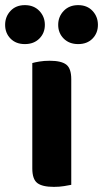

<svg xmlns="http://www.w3.org/2000/svg" viewBox="-65 -721 402 749"><path d="M145 8Q100 8 80.5 -7Q61 -22 61 -64V-475Q71 -478 89 -481Q107 -484 129 -484Q174 -484 193.5 -469Q213 -454 213 -412V0Q203 2 185 5Q167 8 145 8ZM110 -624Q110 -592 88.5 -570.5Q67 -549 32 -549Q-3 -549 -24 -570.5Q-45 -592 -45 -624Q-45 -656 -24 -678.5Q-3 -701 32 -701Q67 -701 88.5 -678.5Q110 -656 110 -624ZM317 -624Q317 -592 296 -570.5Q275 -549 240 -549Q205 -549 183.5 -570.5Q162 -592 162 -624Q162 -656 183.5 -678.5Q205 -701 240 -701Q275 -701 296 -678.5Q317 -656 317 -624Z"/></svg>

Font: Baloo Tammudu 2
Style: Bold
Weight: 700
Designer: Maithili Shingre, Omkar Shende and Ek Type
Foundry: Ek Type
Version: Version 1.640;hotconv 1.0.111;makeotfexe 2.5.65597; ttfautoh